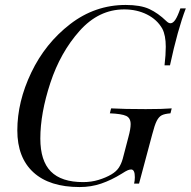

<svg xmlns="http://www.w3.org/2000/svg" viewBox="-20 -742 771 776"><path d="M430 -37Q450 -49 460 -64Q470 -79 476 -100L499 -188Q508 -221 508 -240Q508 -265 490 -273.5Q472 -282 424 -284L429 -304Q482 -301 569 -301Q638 -301 674 -304L669 -284Q645 -282 633.5 -276Q622 -270 613.5 -253.5Q605 -237 595 -198L542 0H522Q525 -12 525 -26Q525 -57 510 -57Q504 -57 496.5 -54Q489 -51 472 -40Q430 -14 389 0Q348 14 302 14Q180 14 115 -45.5Q50 -105 50 -215Q50 -331 106.5 -449Q163 -567 263.5 -644.5Q364 -722 488 -722Q548 -722 583.5 -705.5Q619 -689 652 -657Q661 -648 669 -648Q679 -648 688.5 -662Q698 -676 709 -708H731Q698 -622 667 -478H645Q650 -521 650 -553Q650 -599 636 -626Q615 -663 574 -683.5Q533 -704 482 -704Q379 -704 301.5 -617Q224 -530 183.5 -407Q143 -284 143 -182Q143 -92 185.5 -49Q228 -6 316 -6Q349 -6 378.5 -15Q408 -24 430 -37Z"/></svg>

Font: Playfair Display
Style: Italic
Weight: 400
Italic angle: -14°
Designer: Claus Eggers Sørensen
Foundry: Claus Eggers Sørensen
Version: Version 1.200; ttfautohint (v1.6)